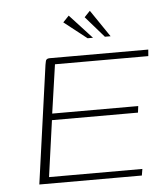

<svg xmlns="http://www.w3.org/2000/svg" viewBox="-48 -664 613 707"><g transform="rotate(-5 259.0 -310.5)"><path d="M69 0 130 -437Q132 -445 132.5 -449.5Q133 -454 136.5 -457Q140 -460 147 -460H512L510 -436H165L139 -256H457L454 -232H136L107 -24H452L448 0ZM293 -521 209 -587 231 -610 313 -521ZM357 -521 289 -599 310 -621 378 -521Z"/></g></svg>

Font: Genos ExtraLight
Style: Italic
Weight: 250
Italic angle: -8°
Designer: Robert E. Leuschke
Foundry: Robert E. Leuschke
Version: Version 1.010